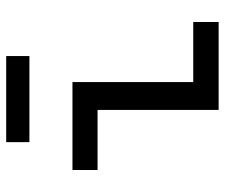

<svg xmlns="http://www.w3.org/2000/svg" viewBox="-73 -653 726 620"><g transform="rotate(-90 290.0 -343.0)"><path d="M245 0V-391H51V-472H335V-82H529V0ZM141 -611V-686H419V-611Z"/></g></svg>

Font: Sometype Mono Medium
Style: Regular
Weight: 500
Monospace: yes
Designer: Ryoichi Tsunekawa
Foundry: Dharma Type
Version: Version 1.000; ttfautohint (v1.8.3)